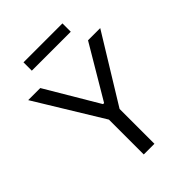

<svg xmlns="http://www.w3.org/2000/svg" viewBox="-248 -1007 1130 1130"><g transform="rotate(-45 317.0 -442.0)"><path d="M118.2 -707 312.5 -378.9H321.3L515.6 -707H617.2L361.3 -290V0H272.5V-290L17.6 -707ZM479.5 -814.5H155.3V-883.8H479.5Z"/></g></svg>

Font: WEMIX Pretendard Variable
Style: Regular
Weight: 400
Designer: Base glyphs from Inter by Rasmus Andersson; Hangeul glyphs from Noto Sans CJK(Source Han Sans) by Jang Soo-young and Kan
Foundry: Kil Hyung-jin
Version: Version 1.000;Glyphs 3.2 (3208)